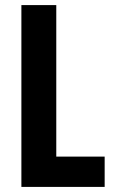

<svg xmlns="http://www.w3.org/2000/svg" viewBox="-20 -734 446 754"><path d="M64 0V-714H201V-119H391V0Z"/></svg>

Font: Noto Sans Myanmar ExtraCondensed
Style: Bold
Weight: 700
Width: 2
Designer: Monotype Design Team
Foundry: Monotype Imaging Inc.
Version: Version 2.107; ttfautohint (v1.8.4.7-5d5b)